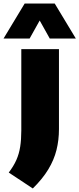

<svg xmlns="http://www.w3.org/2000/svg" viewBox="-72 -828 449 1086"><path d="M113.5 238 -22.5 148Q5 112 20.5 77Q36 42 42.2 1.8Q48.5 -38.5 48.5 -90V-550H261.5V-98Q261.5 -35.5 247.5 20.5Q233.5 76.5 201.2 130Q169 183.5 113.5 238ZM-52 -610 67.5 -808H237.5L357 -610H209.5L138.5 -737H166.5L95.5 -610Z"/></svg>

Font: Encode Sans Condensed Thin Black
Style: Regular
Weight: 900
Version: Version 3.002